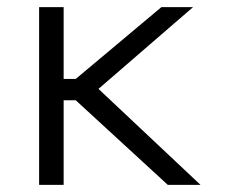

<svg xmlns="http://www.w3.org/2000/svg" viewBox="-20 -520 640 540"><path d="M90 -500V0H159V-238H193L452 0H544L257 -270L523 -500H434L193 -298H159V-500Z"/></svg>

Font: LT Wave Mono Light
Style: Regular
Weight: 300
Designer: Daniel Lyons
Version: Version 2.5 (Glyphs App)